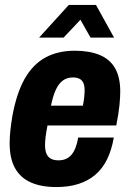

<svg xmlns="http://www.w3.org/2000/svg" viewBox="-20 -744 524 776"><path d="M208 12Q147 12 105 -6.5Q63 -25 41 -64Q19 -103 19 -165Q19 -190 22 -217.5Q25 -245 30 -275Q47 -368 80 -426Q113 -484 163.5 -511.5Q214 -539 282 -539Q341 -539 382.5 -522Q424 -505 445 -468.5Q466 -432 466 -374Q466 -352 463 -320.5Q460 -289 450 -237H172Q167 -212 164.5 -192Q162 -172 162 -158Q162 -137 167.5 -123.5Q173 -110 185 -103Q197 -96 216 -96Q233 -96 246 -101.5Q259 -107 268.5 -118Q278 -129 285 -146.5Q292 -164 296 -188H440Q431 -137 412.5 -99.5Q394 -62 365 -37.5Q336 -13 297 -0.5Q258 12 208 12ZM186 -317H315Q319 -337 320.5 -352.5Q322 -368 322 -379Q322 -397 317 -408.5Q312 -420 301.5 -425.5Q291 -431 275 -431Q251 -431 234 -418.5Q217 -406 205.5 -381Q194 -356 186 -317ZM138 -592 258 -724H368L441 -592H346L288 -694H333L237 -592Z"/></svg>

Font: Archivo Condensed ExtraBold
Style: Italic
Weight: 800
Width: 3
Italic angle: -10°
Designer: Hector Gatti
Foundry: Omnibus-Type
Version: Version 2.001